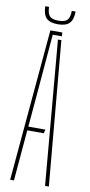

<svg xmlns="http://www.w3.org/2000/svg" viewBox="-101 -958 466 997"><g transform="rotate(10 132.0 -459.5)"><path d="M30 0 101 -800H164L165 -780H117L90 -460L75 -288H165L160 -268H73L50 0ZM214 0 174 -461 148 -760H166L234 0ZM133 -838Q91 -838 72.5 -856.8Q54 -875.5 53 -919H73Q74 -884.5 86.8 -870.8Q99.5 -857 133 -857Q167 -857 179.8 -870.8Q192.5 -884.5 193 -919H213Q212.5 -875.5 193.8 -856.8Q175 -838 133 -838Z"/></g></svg>

Font: Big Shoulders Stencil Display Thin Thin
Style: Regular
Weight: 250
Version: Version 2.001